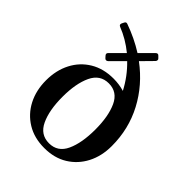

<svg xmlns="http://www.w3.org/2000/svg" viewBox="-211 -846 972 972"><g transform="rotate(45 275.5 -360.0)"><path d="M334 -726Q345 -737 354 -727L363 -718Q368 -714 367.5 -708Q367 -702 363 -698L304 -638Q402 -565 456.5 -462Q511 -359 511 -237Q511 -165 482 -109Q453 -53 400.5 -20.5Q348 12 276 12Q204 12 151 -20.5Q98 -53 69 -109Q40 -165 40 -237Q40 -309 69 -365Q98 -421 151 -453Q204 -485 276 -485Q316 -485 353 -474Q317 -543 262 -596L194 -528Q183 -519 174 -528L165 -538Q156 -548 165 -557L232 -624Q177 -669 113 -694Q102 -699 107 -711L113 -723Q118 -734 129 -730Q205 -703 270 -662ZM276 -22Q338 -22 365.5 -81.5Q393 -141 393 -237Q393 -332 365.5 -391.5Q338 -451 276 -451Q214 -451 186 -391.5Q158 -332 158 -237Q158 -141 186 -81.5Q214 -22 276 -22Z"/></g></svg>

Font: Zen Antique Soft
Style: Regular
Weight: 400
Designer: Yoshimichi Ohira
Foundry: Positype
Version: Version 1.001